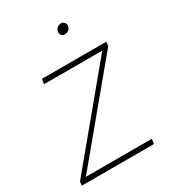

<svg xmlns="http://www.w3.org/2000/svg" viewBox="-173 -805 813 902"><g transform="rotate(-30 233.0 -354.5)"><path d="M291.5 -655.3Q279.8 -655.3 272.9 -663.1Q266.1 -670.9 267.6 -682.1Q269.5 -693.4 278.3 -701.4Q287.1 -709.5 298.8 -709.5Q310.1 -709.5 317.1 -701.4Q324.2 -693.4 322.3 -682.1Q320.8 -670.9 311.8 -663.1Q302.7 -655.3 291.5 -655.3ZM40.5 -26.4H398.4L394.5 0H2.9L5.9 -21.5L403.8 -501.5H87.9L91.8 -528.3H441.4L438 -504.9Z"/></g></svg>

Font: Robert Sans Thin
Style: Italic
Weight: 100
Italic angle: -8°
Designer: Christian Robertson (extended by Adam Twardoch)
Foundry: Google
Version: Version 12.135;April 2, 2019;FontCreator 11.5.0.2425 64-bit;